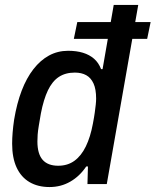

<svg xmlns="http://www.w3.org/2000/svg" viewBox="-20 -743 628 775"><path d="M180 12Q133 12 99 -8Q65 -28 47 -67Q29 -106 29 -163Q29 -184 31 -208.5Q33 -233 37 -260Q48 -326 67.5 -377Q87 -428 115 -464Q143 -500 178 -519Q213 -538 255 -538Q289 -538 315 -530Q341 -522 359.5 -506Q378 -490 388 -464H394L439 -723H538L411 0H333L335 -71H328Q302 -32 264 -10Q226 12 180 12ZM215 -74Q253 -74 280.5 -94Q308 -114 326.5 -152Q345 -190 355 -244Q360 -270 362.5 -288.5Q365 -307 366.5 -320.5Q368 -334 368 -345Q368 -383 357.5 -406Q347 -429 328 -439.5Q309 -450 282 -450Q244 -450 217.5 -432.5Q191 -415 173.5 -378.5Q156 -342 145 -285Q140 -256 136.5 -235Q133 -214 132 -199.5Q131 -185 131 -172Q131 -122 152 -98Q173 -74 215 -74ZM278 -586 292 -654H588L574 -586Z"/></svg>

Font: Archivo SemiCondensed Medium
Style: Italic
Weight: 500
Width: 4
Italic angle: -10°
Designer: Hector Gatti
Foundry: Omnibus-Type
Version: Version 2.001